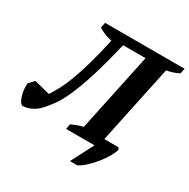

<svg xmlns="http://www.w3.org/2000/svg" viewBox="-216 -872 1188 1207"><g transform="rotate(30 378.0 -268.5)"><path d="M296 -623Q266 -628 240.5 -639Q215 -650 198 -662L206 -700H783L775 -662Q758 -653 735 -645Q712 -637 687 -633L567 -65H669L678 -52Q674 -33 657.5 -3.5Q641 26 617 57.5Q593 89 563 118Q533 147 503 163H449L533 0H327L334 -38Q354 -47 375 -54.5Q396 -62 417 -67L537 -635H374Q338 -483 306 -381.5Q274 -280 244.5 -214Q215 -148 187 -109Q159 -70 132 -42Q107 -16 75 -2Q43 12 16 12Q4 7 -4.5 -8.5Q-13 -24 -18.5 -44Q-24 -64 -26 -86Q-28 -108 -26 -127L9 -165L123 -136Q142 -164 163 -203.5Q184 -243 206 -301Q228 -359 250.5 -438Q273 -517 296 -623Z"/></g></svg>

Font: PT Serif
Style: Bold Italic
Weight: 700
Italic angle: -12°
Designer: A.Korolkova, O.Umpeleva, V.Yefimov
Foundry: ParaType Ltd
Version: Version 1.000W OFL